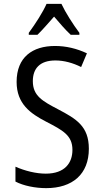

<svg xmlns="http://www.w3.org/2000/svg" viewBox="-20 -964 540 994"><path d="M129 -794V-784H174C198 -807 229 -843 260 -878C290 -843 318 -810 346 -784H391V-794C358 -838 319 -899 298 -944H221C202 -901 165 -843 129 -794ZM219 10C355 10 440 -62 440 -194C440 -311 374 -349 281 -398C199 -441 150 -468 150 -544C150 -608 185 -651 267 -651C312 -651 358 -638 400 -617L430 -688C377 -713 321 -726 265 -726C148 -726 66 -668 66 -540C66 -426 138 -376 219 -334C306 -289 355 -263 355 -188C355 -121 316 -65 217 -65C167 -65 110 -79 60 -101V-24C102 -2 163 10 219 10Z"/></svg>

Font: Noto Sans Mono ExtraCondensed
Style: Regular
Weight: 400
Width: 2
Designer: Monotype Design Team
Foundry: Monotype Imaging Inc.
Version: Version 2.014